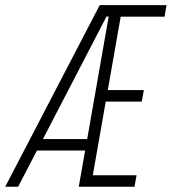

<svg xmlns="http://www.w3.org/2000/svg" viewBox="-35 -713 656 733"><path d="M265.6 0 290 -138.2H106L34.2 0H-15.1L345.7 -693.4H600.6L593.3 -649.4H425.8L376.5 -369.1H514.2L506.3 -325.2H368.7L319.3 -43.9H486.3L478.5 0ZM128.9 -182.1H297.9L379.9 -649.9H371.6Z"/></svg>

Font: Cascadia Mono ExtraLight
Style: Italic
Weight: 200
Italic angle: -10°
Monospace: yes
Designer: Aaron Bell
Foundry: Saja Typeworks
Version: Version 2404.023; ttfautohint (v1.8.4)